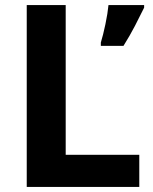

<svg xmlns="http://www.w3.org/2000/svg" viewBox="-20 -734 599 754"><path d="M85 0V-714H238V-126H527V0ZM546 -704Q530 -671 510 -632.5Q490 -594 465 -554H376V-567Q385 -596 394 -639Q403 -682 406 -714H546Z"/></svg>

Font: Noto Sans Khmer UI
Style: Bold
Weight: 700
Designer: Danh Hong and the Monotype Design Team
Foundry: Monotype Imaging Inc.
Version: Version 2.002; ttfautohint (v1.8.4.7-5d5b)